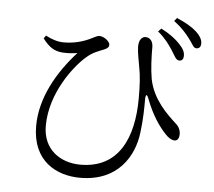

<svg xmlns="http://www.w3.org/2000/svg" viewBox="-58 -887 1116 1002"><g transform="rotate(5 500.0 -385.5)"><path d="M858.4 -603.2C871.5 -602.5 880.8 -609.9 881.6 -626.9C883.2 -646.4 875 -665.4 852.3 -689.1C830 -713.4 799.2 -737 752.2 -761.5L736.8 -744.9C777.1 -711.2 796.8 -682.1 815 -654.8C833.3 -626.9 841.5 -604.2 858.4 -603.2ZM397.1 51.4C597.9 51.4 675.4 -89.9 690.1 -208.1C699.8 -281.4 699.9 -347 699.9 -385C699.9 -415 708 -416.3 717.8 -388.2C749 -306.7 786.3 -253.6 820.1 -216.8C837 -197.2 856.3 -185.6 871.9 -185.6C888.3 -185.6 895.8 -202.4 895.8 -219.7C895 -249.7 881.5 -264.9 865.9 -278.2C823.1 -317.8 746.4 -388 725.3 -493.7C715.8 -547 713.8 -609.8 713.8 -660.9C713.8 -688.9 699.6 -709.6 674.9 -710C655.2 -710.2 639.5 -692.1 639.5 -657.7C639.5 -630.4 648.7 -585.7 653.2 -560C664.5 -503.5 666.5 -454.4 666.5 -389.2C666.5 -178.8 592.1 -16.9 393.3 -16.9C288.7 -16.9 195.7 -78.3 195.7 -203.4C195.7 -376.2 313.9 -526.7 375.2 -578.5C406.6 -606.7 440.2 -616.5 464.8 -626.8C483.6 -634.9 489.1 -642.6 489.1 -653.5C489.1 -668.9 460 -694.7 433.9 -694.7C421.2 -694.7 413.8 -687.6 383 -673.8C346.2 -656.7 301.5 -645.1 250.5 -645.1C217.8 -645.1 187.4 -655.8 155.8 -672.4L145 -656.9C180.2 -610.2 207.6 -595.5 247.9 -591.9C277.4 -590 304.7 -592 327.2 -596.1C226.2 -484.8 145.6 -345.5 145.6 -198C145.6 -14.8 272.9 51.4 397.1 51.4ZM941.2 -674.7C956.7 -673.9 965.6 -682.6 966.4 -699.3C967.9 -718.2 957.6 -738.9 933.2 -762C909.1 -783.8 878.2 -802.1 829.1 -823.4L815.5 -806.7C858.4 -774.4 877.7 -750.6 898.4 -724.5C918.7 -699.5 926.6 -675.5 941.2 -674.7Z"/></g></svg>

Font: Source Han Serif CN VF
Style: Regular
Weight: 250
Designer: Ryoko NISHIZUKA 西塚涼子 (kana & ideographs); Frank Grießhammer (Latin, Greek & Cyrillic); Wenlong ZHANG 张文龙 (bopomofo); San
Foundry: Adobe
Version: Version 2.002;hotconv 1.1.0;makeotfexe 2.6.0